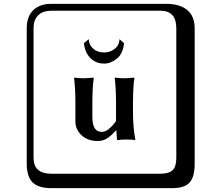

<svg xmlns="http://www.w3.org/2000/svg" viewBox="-20 -774 1140 1006"><path d="M444.8 -568.8Q445.8 -539.1 468 -519Q490.2 -499 525.9 -499Q555.7 -499 580.3 -517.6Q605 -536.1 606 -568.8L629.9 -547.9Q625 -493.7 593 -467.3Q561 -440.9 525.9 -440.9Q481 -440.9 452.4 -470.9Q423.8 -501 419.9 -547.9ZM587.9 -90.8Q557.1 -57.6 536.6 -46.4Q516.1 -35.2 492.2 -35.2Q439 -35.2 407 -65.7Q375 -96.2 375 -137.2V-230Q375 -314.9 368.2 -363.8L369.1 -367.2Q394 -364.3 418.9 -363.8L470.2 -367.2L471.2 -363.8Q464.4 -324.7 463.9 -230V-162.1Q463.9 -83 512.2 -83Q517.1 -83 522.5 -84Q527.8 -85 533 -87.4Q538.1 -89.8 542 -92Q545.9 -94.2 551 -99.1Q556.2 -104 559.1 -106Q562 -107.9 567.6 -114.5Q573.2 -121.1 574.7 -122.6Q576.2 -124 581.5 -131.1Q586.9 -138.2 587.9 -139.2V-230Q587.9 -314.9 581.1 -363.8L582 -367.2Q606.9 -364.3 631.8 -363.8L683.1 -367.2L684.1 -363.8Q677.2 -324.7 676.8 -230V-187Q676.8 -106.9 689 -43L688 -40Q672.9 -43 640.1 -43Q615.2 -43 600.1 -40Q593.3 -40 592.8 -43L589.8 -90.8ZM249 -717.8Q204.1 -717.8 179.9 -693.8Q155.8 -669.9 155.8 -625V53.2Q155.8 136.2 249 136.2H820.8Q865.7 136.2 884.8 117.2Q903.8 98.1 903.8 53.2V-625Q903.8 -717.8 820.8 -717.8ZM1000 84Q1000 152.8 973.4 182.4Q946.8 211.9 880.9 211.9H249Q181.2 211.9 150.6 181.4Q120.1 150.9 120.1 84V-625Q120.1 -687 154.1 -720.5Q188 -753.9 249 -753.9H851.1Q920.9 -753.9 960.4 -721.9Q1000 -689.9 1000 -625Z"/></svg>

Font: Linux Biolinum Keyboard O
Style: Regular
Weight: 700
Designer: Philipp H. Poll
Foundry: Philipp H. Poll
Version: Version 0.6.1